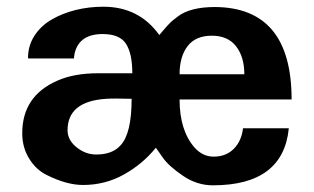

<svg xmlns="http://www.w3.org/2000/svg" viewBox="-20 -535 930 569"><path d="M64.9 -361.8 63 -362.8Q63 -399.4 82 -429Q101.1 -458.5 133.1 -477.1Q165 -495.6 204.3 -505.4Q243.7 -515.1 286.1 -515.1Q392.1 -515.1 452.1 -431.2Q457 -437 464.6 -445.8Q472.2 -454.6 474.6 -457.3Q477.1 -460 482.4 -465.6Q487.8 -471.2 493.4 -475.6Q499 -480 507.8 -486.8Q544.4 -514.2 617.2 -514.2Q844.2 -512.7 844.2 -240.2H512.2Q512.2 -148.9 556.2 -98.1Q580.6 -70.8 612.8 -70.8Q649.9 -70.8 672.9 -94Q695.8 -117.2 700.2 -154.8H835.9Q819.3 14.2 610.8 14.2Q563.5 14.2 522 -14.2Q479 -43.5 461.9 -68.8L441.9 -97.2Q403.3 -49.3 347.7 -18.1Q292 13.2 226.1 13.2Q177.7 13.2 119.1 -16.1Q87.4 -31.2 66.7 -64.5Q45.9 -97.7 45.9 -140.1Q45.9 -250.5 149.9 -295.9Q199.2 -317.9 271 -317.9H372.1Q372.1 -376 353.5 -405Q335 -434.1 284.2 -434.1Q214.8 -434.1 201.2 -377Q199.2 -367.2 199.2 -361.8ZM704.1 -314.9Q704.1 -366.2 679.7 -397.7Q655.3 -429.2 607.9 -429.2Q559.6 -429.2 535.9 -398.2Q512.2 -367.2 512.2 -314.9ZM180.2 -148.9Q180.2 -120.1 206.8 -98.6Q233.4 -77.1 265.1 -77.1Q313 -77.1 336.9 -104Q370.1 -138.7 370.1 -242.2Q317.4 -243.7 294.9 -242.2Q180.2 -234.9 180.2 -148.9Z"/></svg>

Font: Perun
Style: Bold
Weight: 700
Foundry: Copyright (c) Stefan Peev, Context Ltd, 2016
Version: Version 1.0000